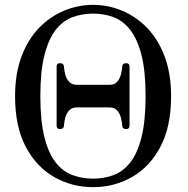

<svg xmlns="http://www.w3.org/2000/svg" viewBox="-20 -758 772 790"><path d="M363 12Q276 12 203 -29.5Q130 -71 86 -154Q42 -237 42 -362Q42 -455 68.5 -525.5Q95 -596 140.5 -643Q186 -690 243.5 -714Q301 -738 363 -738Q425 -738 482.5 -714Q540 -690 585.5 -643Q631 -596 657.5 -525.5Q684 -455 684 -362Q684 -237 640 -154Q596 -71 523 -29.5Q450 12 363 12ZM363 -23Q408 -23 447 -37.5Q486 -52 515.5 -89Q545 -126 562 -192.5Q579 -259 579 -362Q579 -466 562 -532Q545 -598 515.5 -635.5Q486 -673 447 -687.5Q408 -702 363 -702Q318 -702 278.5 -687.5Q239 -673 209.5 -635.5Q180 -598 163 -532Q146 -466 146 -362Q146 -259 163 -192.5Q180 -126 209.5 -89Q239 -52 278.5 -37.5Q318 -23 363 -23ZM227 -227Q213 -227 213 -241V-484Q213 -498 227 -498Q242 -498 243 -485Q244 -469 248.5 -451.5Q253 -434 264.5 -421.5Q276 -409 296 -409H430Q451 -409 462 -421.5Q473 -434 477.5 -451.5Q482 -469 483 -485Q484 -498 499 -498Q513 -498 513 -484V-241Q513 -227 499 -227Q484 -227 483 -240Q482 -256 477.5 -273.5Q473 -291 462 -303.5Q451 -316 430 -316H296Q276 -316 264.5 -303.5Q253 -291 248.5 -273.5Q244 -256 243 -240Q242 -227 227 -227Z"/></svg>

Font: Zen Old Mincho
Style: Regular
Weight: 400
Designer: Yoshimichi Ohira
Foundry: Positype
Version: Version 1.001